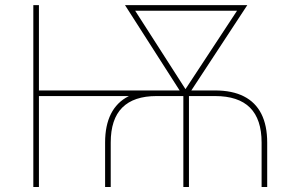

<svg xmlns="http://www.w3.org/2000/svg" viewBox="-20 -748 1186 768"><path d="M400.4 0V-177.7Q400.4 -246.1 423.8 -292.5Q447.3 -338.9 493.2 -362.5Q539.1 -386.2 606.4 -386.2H839.8Q909.2 -386.2 955.6 -362.5Q1002 -338.9 1025.4 -292.5Q1048.8 -246.1 1048.8 -177.7V0H1026.4V-177.7Q1026.4 -271 980 -317.4Q933.6 -363.8 839.8 -363.8H606.4Q515.1 -363.8 469 -317.6Q422.9 -271.5 422.9 -177.7V0ZM113.3 0V-727.5H135.7V0ZM123 -363.8V-386.2H656.2V-363.8ZM713.4 0V-369.1H735.8V0ZM716.3 -358.4 480 -727.5H506.3L723.1 -389.6V-358.4ZM720.7 -358.4V-389.6L942.9 -727.5H969.2L727.1 -358.4ZM503.4 -705.1V-727.5H943.8V-705.1Z"/></svg>

Font: Inter Thin
Style: Regular
Weight: 250
Designer: Rasmus Andersson
Foundry: rsms
Version: Version 4.001;git-66647c0bb